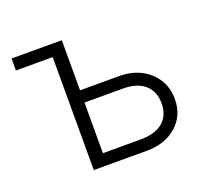

<svg xmlns="http://www.w3.org/2000/svg" viewBox="-93 -611 775 722"><g transform="rotate(-20 294.0 -250.0)"><path d="M377 -299.5Q426 -299.5 463.8 -280Q501.5 -260.5 523 -226Q544.5 -191.5 544.5 -147Q544.5 -81.5 498.5 -40.8Q452.5 0 378.5 0H166.5V-452H19.5V-500H220.5V-299.5ZM372.5 -48Q429.5 -48 460.8 -74.2Q492 -100.5 492 -149Q492 -197 461.2 -223.8Q430.5 -250.5 374.5 -250.5H220.5V-48Z"/></g></svg>

Font: Overused Grotesk Light
Style: Regular
Weight: 300
Version: Version 0.004